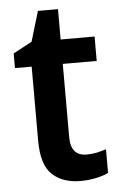

<svg xmlns="http://www.w3.org/2000/svg" viewBox="-50 -697 466 744"><g transform="rotate(-5 183.0 -325.5)"><path d="M266 -90Q286 -90 305 -94Q324 -98 342 -104V-12Q322 -2 293.5 4Q265 10 233 10Q165 10 124 -27.5Q83 -65 83 -160V-448H18V-505L91 -544L126 -661H204V-543H336V-448H204V-163Q204 -90 266 -90Z"/></g></svg>

Font: Noto Sans SemiCondensed SemiBold
Style: Regular
Weight: 600
Width: 4
Designer: Monotype Design Team
Foundry: Monotype Imaging Inc.
Version: Version 2.013; ttfautohint (v1.8.4.7-5d5b)